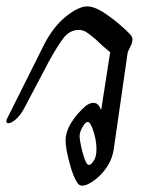

<svg xmlns="http://www.w3.org/2000/svg" viewBox="-22 -573 498 603"><path d="M221 1Q208 -17 196 -62.5Q184 -108 184 -131Q184 -159 202 -188Q220 -217 248 -241Q261 -250 270 -250Q280 -250 285.5 -244.5Q291 -239 295 -229H296L324 -409Q300 -428 279 -449Q259 -466 248.5 -472.5Q238 -479 226 -479Q198 -479 179 -455.5Q160 -432 131 -379L53 -231Q42 -211 28 -198.5Q14 -186 4 -186Q-2 -186 -2 -192Q-2 -197 0 -200L117 -434Q146 -490 185.5 -521.5Q225 -553 252 -553Q278 -553 318 -524Q358 -495 386 -466Q394 -458 394 -449Q394 -439 387 -425.5Q380 -412 379 -408L335 -103Q327 -51 281 -12Q254 10 236 10Q226 10 221 1ZM281 -105Q281 -136 268 -171Q260 -190 254 -190Q246 -190 237 -174Q228 -158 228 -145Q228 -136 232 -116.5Q236 -97 241 -82Q243 -75 247.5 -65Q252 -55 257 -55Q264 -55 272.5 -68Q281 -81 281 -105Z"/></svg>

Font: Charm
Style: Regular
Weight: 400
Designer: Katatrad Aksorn Co.,Ltd.
Foundry: Cadson Demak Co.,Ltd.
Version: Version 1.001